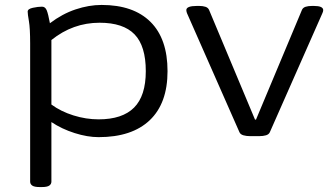

<svg xmlns="http://www.w3.org/2000/svg" viewBox="-20 -549 1353 777"><path d="M141 208Q119 208 110.5 202Q102 196 102 186V-373Q102 -435 97 -463.5Q92 -492 92 -502Q92 -513 113 -517.5Q134 -522 150 -522Q163 -522 169 -507.5Q175 -493 182 -455Q232 -493 286 -511Q340 -529 391 -529Q520 -529 589 -460.5Q658 -392 658 -261Q658 -131 586 -62.5Q514 6 379 6Q334 6 282 -10.5Q230 -27 188 -55V186Q188 196 179.5 202Q171 208 149 208ZM379 -66Q475 -66 522.5 -113.5Q570 -161 570 -261Q570 -363 524.5 -410Q479 -457 383 -457Q275 -457 188 -387V-126Q226 -98 277 -82Q328 -66 379 -66Z M993 2Q977 2 965 -1.5Q953 -5 949 -14L737 -495Q736 -497 735 -501Q734 -505 734 -508Q734 -525 777 -525H786Q801 -525 811.5 -521.5Q822 -518 826 -509L1012 -65H1016L1202 -509Q1206 -518 1216.5 -521.5Q1227 -525 1243 -525H1250Q1288 -525 1288 -508Q1288 -502 1284 -494L1072 -14Q1068 -5 1056.5 -1.5Q1045 2 1028 2Z"/></svg>

Font: Asap Expanded
Style: Regular
Weight: 400
Width: 7
Designer: Pablo Cosgaya
Foundry: Omnibus-Type
Version: Version 3.001; ttfautohint (v1.8.4.7-5d5b)